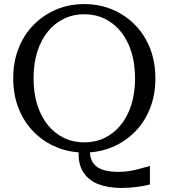

<svg xmlns="http://www.w3.org/2000/svg" viewBox="-20 -740 829 944"><path d="M367 0 422 -10Q420 34 436.5 59Q453 84 485 94.5Q517 105 560 105Q596 105 625 99.5Q654 94 677 87Q700 80 717 76V167Q691 174 653.5 179Q616 184 576 184Q512 184 463.5 165.5Q415 147 389 106Q363 65 367 0ZM394 10Q321 10 257.5 -16.5Q194 -43 146 -91.5Q98 -140 71.5 -207Q45 -274 45 -355Q45 -436 71.5 -503Q98 -570 146 -618.5Q194 -667 257.5 -693.5Q321 -720 394 -720Q468 -720 531.5 -693.5Q595 -667 643 -618.5Q691 -570 717.5 -503Q744 -436 744 -355Q744 -274 717.5 -207Q691 -140 643 -91.5Q595 -43 531.5 -16.5Q468 10 394 10ZM394 -40Q449 -40 494.5 -62Q540 -84 573.5 -125Q607 -166 625.5 -224Q644 -282 644 -355Q644 -428 625.5 -486Q607 -544 573.5 -585Q540 -626 494.5 -648Q449 -670 394 -670Q340 -670 294.5 -648Q249 -626 215.5 -585Q182 -544 163.5 -486Q145 -428 145 -355Q145 -282 163.5 -224Q182 -166 215.5 -125Q249 -84 294.5 -62Q340 -40 394 -40Z"/></svg>

Font: Roboto Serif 72pt
Style: Regular
Weight: 400
Designer: Greg Gazdowicz
Foundry: Commercial Type
Version: Version 1.008